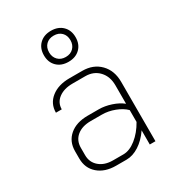

<svg xmlns="http://www.w3.org/2000/svg" viewBox="-185 -879 911 998"><g transform="rotate(-30 270.0 -380.5)"><path d="M70 -120V-164Q70 -222 110.5 -256.5Q151 -291 219 -291H286Q321 -291 359 -278.5Q397 -266 423 -245V-356Q423 -409 392 -442Q361 -475 311 -475H235Q183 -475 151 -451Q119 -427 119 -387H84Q84 -441 125.5 -474Q167 -507 235 -507H311Q377 -507 417.5 -465.5Q458 -424 458 -356V0H424V-85Q394 -41 356 -16.5Q318 8 280 8H217Q151 8 110.5 -27Q70 -62 70 -120ZM280 -24Q317 -24 356 -55Q395 -86 423 -136V-207Q400 -230 362 -244.5Q324 -259 286 -259H219Q167 -259 136 -233.5Q105 -208 105 -164V-120Q105 -77 136 -50.5Q167 -24 217 -24ZM179 -676Q179 -718 205 -743.5Q231 -769 274 -769Q317 -769 343 -743.5Q369 -718 369 -676Q369 -634 343 -608.5Q317 -583 274 -583Q231 -583 205 -608.5Q179 -634 179 -676ZM338 -676Q338 -705 320.5 -722.5Q303 -740 274 -740Q245 -740 227.5 -722.5Q210 -705 210 -676Q210 -648 227.5 -630Q245 -612 274 -612Q303 -612 320.5 -630Q338 -648 338 -676Z"/></g></svg>

Font: Bai Jamjuree ExtraLight
Style: Regular
Weight: 275
Designer: Katatrad Aksorn Co.,Ltd.
Foundry: Cadson Demak Co.,Ltd.
Version: Version 1.000; ttfautohint (v1.6)